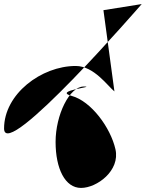

<svg xmlns="http://www.w3.org/2000/svg" viewBox="-66 -919 739 943"><path d="M-46 -288C-46 -119 630 -899 630 -899L442 -869L496 -470C464 -495 396 -595 306 -595C137 -595 -46 -457 -46 -288ZM207 -222C207 -90 254 4 332 4C410 4 525 -81 501 -186C477 -292 382 -422 286 -448C190 -474 415 -494 345 -494C275 -494 207 -354 207 -222Z"/></svg>

Font: Chaingun
Style: Regular
Weight: 400
Version: Version 0.91